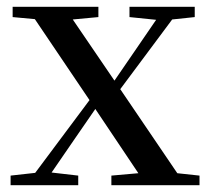

<svg xmlns="http://www.w3.org/2000/svg" viewBox="-20 -542 614 562"><path d="M359 -492 437 -484 374 -392 315 -306 193 -485 268 -492V-522H17V-492L82 -486L242 -249L83 -36L11 -28V0H209V-28L131 -37L199 -136L259 -223L385 -35L306 -28V0H564V-28L499 -35L332 -281L484 -485L550 -492V-522H359Z"/></svg>

Font: Source Han Serif CN Medium
Style: Regular
Weight: 500
Designer: Ryoko NISHIZUKA 西塚涼子 (kana & ideographs); Frank Grießhammer (Latin, Greek & Cyrillic); Wenlong ZHANG 张文龙 (bopomofo); San
Foundry: Adobe
Version: Version 2.002;hotconv 1.1.0;makeotfexe 2.6.0